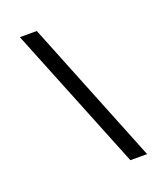

<svg xmlns="http://www.w3.org/2000/svg" viewBox="-133 -783 768 895"><g transform="rotate(-20 251.5 -335.5)"><path d="M71 -693 359 22H442L155 -693Z"/></g></svg>

Font: KpRoman
Style: SemiboldItalic
Weight: 600
Italic angle: -11°
Version: Version 0.66